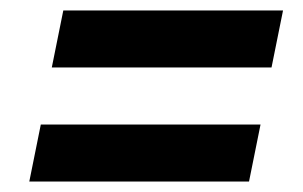

<svg xmlns="http://www.w3.org/2000/svg" viewBox="-20 -491 580 367"><path d="M499 -362H79L101 -471H521ZM456 -144H36L58 -253H478Z"/></svg>

Font: IBM Plex Sans Condensed
Style: Bold Italic
Weight: 700
Width: 3
Italic angle: -11.31°
Designer: Mike Abbink, Paul van der Laan, Pieter van Rosmalen
Foundry: Bold Monday
Version: Version 3.201